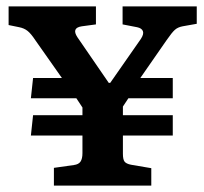

<svg xmlns="http://www.w3.org/2000/svg" viewBox="-20 -578 635 598"><path d="M147.9 0V-55.2L210 -64Q225.1 -65.9 231 -75Q236.8 -84 236.8 -101.1V-155.8H76.2L83 -219.2H236.8V-243.2L217.8 -272H76.2L83 -335H172.9L89.8 -453.1Q76.7 -473.1 65.9 -481.7Q55.2 -490.2 40 -493.2L6.8 -500V-558.1H278.8V-502L234.9 -496.1Q201.7 -491.2 221.2 -461.9L318.8 -319.8H323.2L418.9 -457Q428.7 -472.2 425 -481.2Q421.4 -490.2 407.2 -493.2L361.8 -502V-558.1H592.8V-503.9L548.8 -496.1Q533.7 -493.2 524.7 -485.1Q515.6 -477.1 499 -453.1L417 -335H518.1V-272H379.9L362.8 -246.1V-219.2H518.1V-155.8H362.8V-99.1Q362.8 -81.5 367.9 -74.7Q373 -67.9 388.2 -64.9L451.2 -54.2V0Z"/></svg>

Font: Literata Book SemiBold
Style: Regular
Weight: 600
Designer: Latin by Veronika Burian and Jose Scaglione. Greek by Irene Vlachou. Cyrillic by Vera Evstafieva
Foundry: TypeTogether
Version: Version 2.003;PS 002.003;hotconv 1.0.88;makeotf.lib2.5.64775